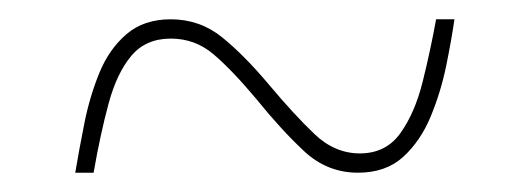

<svg xmlns="http://www.w3.org/2000/svg" viewBox="-20 -456 550 199"><path d="M58 -277Q62 -301 67.5 -328.5Q73 -356 83 -380.5Q93 -405 111 -420.5Q129 -436 157 -436Q187 -436 210 -417.5Q233 -399 259 -368Q285 -337 306 -317Q327 -297 353 -297Q380 -297 395 -318Q410 -339 418 -371Q426 -403 432 -436H451Q448 -415 442.5 -388Q437 -361 426.5 -335.5Q416 -310 398 -293.5Q380 -277 351 -277Q319 -277 295 -299.5Q271 -322 246 -353Q220 -384 201 -400Q182 -416 157 -416Q131 -416 116 -398Q101 -380 92.5 -348.5Q84 -317 77 -277Z"/></svg>

Font: Noto Serif Display SemiCondensed
Style: Regular
Weight: 400
Width: 4
Designer: Monotype Design Team
Foundry: Monotype Imaging Inc.
Version: Version 2.009